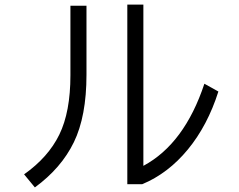

<svg xmlns="http://www.w3.org/2000/svg" viewBox="-20 -792 1040 837"><path d="M932 -393Q885 -245 799 -140.5Q713 -36 600 11H535V-772H605V-69Q784 -165 871 -427ZM287 -767H357V-466Q357 -285 302 -172Q247 -59 132 25L85 -32Q190 -106 238.5 -205Q287 -304 287 -464Z"/></svg>

Font: IBM Plex Sans SC
Style: Regular
Weight: 400
Designer: Mike Abbink; Paul van der Laan; Pieter van Rosmalen; Eunyou Noh; Wujin Sim; Chorong Kim; Dohee Lee; Yejin We; Jinhee Kim
Foundry: Sandoll Inc.
Version: Version 1.000